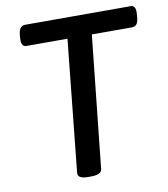

<svg xmlns="http://www.w3.org/2000/svg" viewBox="-80 -768 735 838"><g transform="rotate(-10 288.0 -349.0)"><path d="M241 2Q222 2 209.5 -4Q197 -10 199 -26L259 -608H77Q53 -608 56 -645L57 -659Q59 -682 67 -691Q75 -700 87 -700H555Q579 -700 576 -663L575 -649Q573 -626 565.5 -617Q558 -608 546 -608H367L305 -23Q303 2 257 2Z"/></g></svg>

Font: Asap Medium
Style: Italic
Weight: 500
Italic angle: -6°
Designer: Pablo Cosgaya
Foundry: Omnibus-Type
Version: Version 3.001; ttfautohint (v1.8.3)